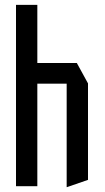

<svg xmlns="http://www.w3.org/2000/svg" viewBox="-20 -768 432 792"><path d="M46 0V-748H134V0ZM255 4V-423H343V-26L256 4ZM134 -423V-508H297L343 -424V-423Z"/></svg>

Font: Foldit
Style: Regular
Weight: 400
Version: Version 1.003